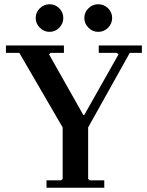

<svg xmlns="http://www.w3.org/2000/svg" viewBox="-20 -884 694 904"><path d="M275 -20V-284L71 -635H8V-670H281V-635H218L211 -628L372 -343H377L538 -628L530 -635H445V-670H648V-635H591L395 -284V-20ZM199 0V-35H268L275 -42H395L402 -35H471V0ZM213 -734Q187 -734 167.5 -753.5Q148 -773 148 -799Q148 -826 167.5 -845Q187 -864 213 -864Q240 -864 259 -845Q278 -826 278 -799Q278 -773 259 -753.5Q240 -734 213 -734ZM442 -734Q416 -734 396.5 -753.5Q377 -773 377 -799Q377 -826 396.5 -845Q416 -864 442 -864Q470 -864 489 -845Q508 -826 508 -799Q508 -773 489 -753.5Q470 -734 442 -734Z"/></svg>

Font: Brygada 1918 SemiBold
Style: Regular
Weight: 600
Designer: Mateusz Machalski | Borys Kosmynka | Przemek Hoffer
Foundry: NIEPODLEGLA 2018
Version: Version 3.006